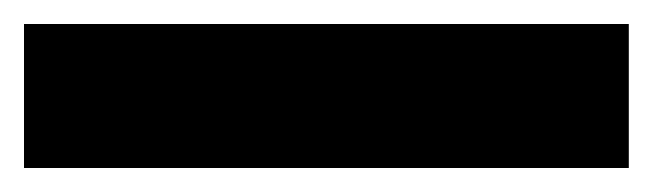

<svg xmlns="http://www.w3.org/2000/svg" viewBox="-22 45 544 160"><path d="M502 185H-2V65H502Z"/></svg>

Font: Noto Sans Thai Black
Style: Regular
Weight: 900
Version: Version 2.001